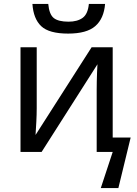

<svg xmlns="http://www.w3.org/2000/svg" viewBox="-20 -778 699 983"><path d="M329 -606Q231 -606 191 -644Q151 -682 146 -758H227Q232 -704 255.5 -685.5Q279 -667 331 -667Q376 -667 403 -686.5Q430 -706 435 -758H518Q512 -683 468 -644.5Q424 -606 329 -606ZM496 185 557 0H475V-317Q475 -337 475.5 -362Q476 -387 477 -410.5Q478 -434 479 -449L193 0H85V-536H168V-224Q168 -192 166 -154.5Q164 -117 162 -87L449 -536H557V-74H649L586 185Z"/></svg>

Font: RS Noto Sans
Style: Regular
Weight: 400
Designer: Monotype Design Team
Foundry: Monotype Imaging Inc.
Version: Version 3.10